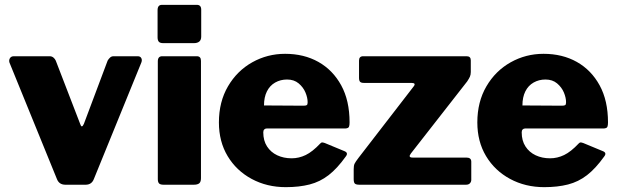

<svg xmlns="http://www.w3.org/2000/svg" viewBox="-20 -762 2551 792"><path d="M548 -530Q559 -530 563 -522Q567 -514 563 -504L367 -23Q358 0 333 0H250Q224 0 215 -23L19 -504Q16 -514 21 -522Q26 -530 37 -530H185Q194 -530 200.5 -524.5Q207 -519 210 -512L311 -250Q317 -231 326 -251L424 -512Q428 -519 434 -524.5Q440 -530 448 -530H548Z M809 -27Q809 -12 802 -6Q795 0 779 0H655Q641 0 636 -5.5Q631 -11 631 -23V-509Q631 -530 649 -530H792Q809 -530 809 -511ZM810 -611Q810 -584 779 -584H654Q640 -584 635 -590Q630 -596 630 -608V-720Q630 -742 648 -742H792Q810 -742 810 -722Z M1066 -216Q1066 -182 1081.5 -158Q1097 -134 1123.5 -121.5Q1150 -109 1183 -109Q1213 -109 1241 -122.5Q1269 -136 1301 -170Q1305 -174 1308 -174.5Q1311 -175 1320 -172L1402 -138Q1418 -131 1406 -116Q1371 -67 1335.5 -39.5Q1300 -12 1257 -1Q1214 10 1159 10Q1081 10 1018 -24Q955 -58 919 -118Q883 -178 883 -257Q883 -342 920.5 -406Q958 -470 1020.5 -505Q1083 -540 1156 -540Q1234 -540 1293.5 -506.5Q1353 -473 1387.5 -410Q1422 -347 1422 -257Q1422 -245 1419.5 -239Q1417 -233 1405 -232H1080Q1074 -232 1070 -228Q1066 -224 1066 -216ZM1232 -326Q1242 -326 1245.5 -328.5Q1249 -331 1249 -340Q1249 -359 1240 -380.5Q1231 -402 1212 -418Q1193 -434 1164 -434Q1137 -434 1115 -421.5Q1093 -409 1081 -385Q1069 -361 1069 -327Z M1463 0Q1449 0 1444 -4.5Q1439 -9 1439 -23V-64Q1439 -79 1442.5 -86.5Q1446 -94 1459 -111L1686 -405Q1698 -420 1677 -420H1481Q1470 -420 1465.5 -424.5Q1461 -429 1461 -441V-512Q1461 -530 1478 -530H1905Q1922 -530 1922 -513V-465Q1922 -454 1918.5 -446Q1915 -438 1907 -426L1675 -129Q1662 -112 1682 -112H1904Q1924 -112 1924 -95V-20Q1924 -12 1918.5 -6Q1913 0 1902 0H1463Z M2132 -216Q2132 -182 2147.5 -158Q2163 -134 2189.5 -121.5Q2216 -109 2249 -109Q2279 -109 2307 -122.5Q2335 -136 2367 -170Q2371 -174 2374 -174.5Q2377 -175 2386 -172L2468 -138Q2484 -131 2472 -116Q2437 -67 2401.5 -39.5Q2366 -12 2323 -1Q2280 10 2225 10Q2147 10 2084 -24Q2021 -58 1985 -118Q1949 -178 1949 -257Q1949 -342 1986.5 -406Q2024 -470 2086.5 -505Q2149 -540 2222 -540Q2300 -540 2359.5 -506.5Q2419 -473 2453.5 -410Q2488 -347 2488 -257Q2488 -245 2485.5 -239Q2483 -233 2471 -232H2146Q2140 -232 2136 -228Q2132 -224 2132 -216ZM2298 -326Q2308 -326 2311.5 -328.5Q2315 -331 2315 -340Q2315 -359 2306 -380.5Q2297 -402 2278 -418Q2259 -434 2230 -434Q2203 -434 2181 -421.5Q2159 -409 2147 -385Q2135 -361 2135 -327Z"/></svg>

Font: Libre Franklin Thin ExtraBold
Style: Regular
Weight: 800
Version: Version 3.000